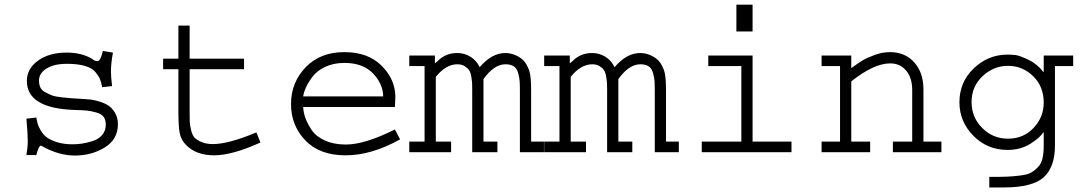

<svg xmlns="http://www.w3.org/2000/svg" viewBox="-20 -661 4728 834"><path d="M426.8 -439.5 470.7 -432.6Q461.9 -386.7 461.9 -348.6Q461.9 -328.1 466.8 -287.1L423.8 -282.2Q419.9 -302.7 415 -315.4Q410.2 -328.1 395.5 -346.7Q380.9 -365.2 349.6 -374.5Q318.4 -383.8 270.5 -383.8Q214.8 -383.8 182.1 -363.3Q149.4 -342.8 149.4 -311.5Q149.4 -293.9 155.3 -281.2Q161.1 -268.6 176.8 -260.3Q192.4 -252 206.1 -246.6Q219.7 -241.2 248.5 -238.3Q277.3 -235.4 294.9 -233.9Q312.5 -232.4 350.6 -230.5Q363.3 -229.5 374.5 -228.5Q385.7 -227.5 409.2 -220.7Q432.6 -213.9 449.2 -203.6Q465.8 -193.4 479 -171.9Q492.2 -150.4 492.2 -121.1Q492.2 -55.7 435.1 -20.5Q377.9 14.6 305.7 14.6Q234.4 14.6 162.1 -26.4Q159.2 -28.3 157.2 -28.3Q148.4 -28.3 137.7 12.7H94.7Q100.6 -20.5 100.6 -48.8Q100.6 -78.1 94.7 -145.5L137.7 -150.4Q140.6 -135.7 143.1 -125Q145.5 -114.3 156.2 -95.7Q167 -77.1 182.6 -64.9Q198.2 -52.7 227.5 -43.5Q256.8 -34.2 294.9 -34.2Q314.5 -34.2 335 -37.1Q355.5 -40 381.3 -47.9Q407.2 -55.7 423.3 -74.2Q439.5 -92.8 439.5 -119.1Q439.5 -140.6 430.2 -153.3Q420.9 -166 398.4 -172.4Q376 -178.7 356.9 -180.7Q337.9 -182.6 299.8 -183.6Q96.7 -191.4 96.7 -309.6Q96.7 -362.3 145 -397.5Q193.4 -432.6 269.5 -432.6Q335.9 -432.6 381.8 -404.3Q390.6 -395.5 403.3 -395.5Q413.1 -395.5 420.9 -418.9Z M754.9 -549.8H803.7V-406.2H1040V-360.4H803.7V-175.8Q803.7 -146.5 804.2 -132.3Q804.7 -118.2 810.1 -95.7Q815.4 -73.2 825.2 -63Q835 -52.7 855.5 -43.9Q876 -35.2 905.3 -35.2Q972.7 -35.2 1093.8 -85.9L1111.3 -42Q988.3 13.7 910.2 13.7Q833 13.7 789.1 -30.3Q765.6 -53.7 760.3 -84.5Q754.9 -115.2 754.9 -175.8V-360.4H688.5V-406.2H754.9Z M1695.3 -98.6 1717.8 -55.7Q1593.8 13.7 1481.4 13.7Q1368.2 13.7 1306.2 -51.3Q1244.1 -116.2 1244.1 -209Q1244.1 -302.7 1307.6 -368.7Q1371.1 -434.6 1475.6 -434.6Q1579.1 -434.6 1638.2 -375Q1697.3 -315.4 1697.3 -240.2Q1697.3 -231.4 1696.3 -214.8Q1695.3 -198.2 1695.3 -196.3H1296.9Q1297.9 -172.9 1306.6 -148.4Q1315.4 -124 1334 -96.2Q1352.5 -68.4 1391.1 -50.8Q1429.7 -33.2 1482.4 -33.2Q1564.5 -33.2 1695.3 -98.6ZM1296.9 -242.2H1644.5Q1643.6 -296.9 1600.1 -342.3Q1556.6 -387.7 1475.6 -387.7Q1430.7 -387.7 1395 -371.6Q1359.4 -355.5 1339.8 -330.6Q1320.3 -305.7 1310.1 -283.7Q1299.8 -261.7 1296.9 -242.2Z M1757.8 -419.9H1869.1V-385.7L1881.8 -396.5Q1916 -430.7 1965.8 -430.7Q1997.1 -430.7 2023.4 -414.6Q2049.8 -398.4 2063.5 -369.1Q2116.2 -430.7 2174.8 -430.7Q2200.2 -430.7 2224.6 -418.9Q2249 -407.2 2261.7 -388.7Q2276.4 -367.2 2281.7 -343.3Q2287.1 -319.3 2287.1 -265.6V-45.9H2342.8V0H2238.3V-265.6Q2238.3 -293.9 2237.3 -308.1Q2236.3 -322.3 2231 -342.8Q2225.6 -363.3 2211.9 -372.6Q2198.2 -381.8 2175.8 -381.8Q2126 -381.8 2080.1 -317.4V-45.9H2140.6V0H2031.2V-269.5Q2031.2 -289.1 2030.8 -298.8Q2030.3 -308.6 2027.3 -327.1Q2024.4 -345.7 2018.1 -355.5Q2011.7 -365.2 1998.5 -373.5Q1985.4 -381.8 1966.8 -381.8Q1917 -381.8 1873 -327.1V-45.9H1939.5V0H1757.8V-45.9H1824.2V-374H1757.8Z M2343.8 -419.9H2455.1V-385.7L2467.8 -396.5Q2502 -430.7 2551.8 -430.7Q2583 -430.7 2609.4 -414.6Q2635.7 -398.4 2649.4 -369.1Q2702.1 -430.7 2760.7 -430.7Q2786.1 -430.7 2810.5 -418.9Q2835 -407.2 2847.7 -388.7Q2862.3 -367.2 2867.7 -343.3Q2873 -319.3 2873 -265.6V-45.9H2928.7V0H2824.2V-265.6Q2824.2 -293.9 2823.2 -308.1Q2822.3 -322.3 2816.9 -342.8Q2811.5 -363.3 2797.9 -372.6Q2784.2 -381.8 2761.7 -381.8Q2711.9 -381.8 2666 -317.4V-45.9H2726.6V0H2617.2V-269.5Q2617.2 -289.1 2616.7 -298.8Q2616.2 -308.6 2613.3 -327.1Q2610.4 -345.7 2604 -355.5Q2597.7 -365.2 2584.5 -373.5Q2571.3 -381.8 2552.7 -381.8Q2502.9 -381.8 2459 -327.1V-45.9H2525.4V0H2343.8V-45.9H2410.2V-374H2343.8Z M3056.6 -419.9H3249V-45.9H3418V0H3028.3V-45.9H3200.2V-374H3056.6ZM3178.7 -524.4V-640.6H3249V-524.4Z M3548.8 -419.9H3677.7V-365.2Q3709 -387.7 3726.6 -398.4Q3744.1 -409.2 3778.3 -421.9Q3812.5 -434.6 3845.7 -434.6Q3912.1 -434.6 3951.7 -389.6Q3991.2 -344.7 3991.2 -273.4V-45.9H4069.3V0H3858.4V-45.9H3942.4V-269.5Q3942.4 -323.2 3916 -354.5Q3889.6 -385.7 3846.7 -385.7Q3776.4 -385.7 3677.7 -307.6V-45.9H3759.8V0H3548.8V-45.9H3628.9V-374H3548.8Z M4513.7 -419.9H4641.6V-374H4562.5V-29.3Q4562.5 64.5 4513.7 108.9Q4464.8 153.3 4338.9 153.3H4277.3V107.4Q4327.1 107.4 4352.5 106.4Q4377.9 105.5 4410.2 101.6Q4442.4 97.7 4457.5 89.4Q4472.7 81.1 4487.8 65.9Q4502.9 50.8 4508.3 27.3Q4513.7 3.9 4513.7 -29.3V-85.9H4511.7Q4497.1 -62.5 4455.1 -36.1Q4413.1 -9.8 4356.4 -9.8Q4268.6 -9.8 4208 -71.3Q4147.5 -132.8 4147.5 -216.8Q4147.5 -304.7 4210 -364.3Q4272.5 -423.8 4356.4 -423.8Q4372.1 -423.8 4390.6 -421.9Q4409.2 -419.9 4448.2 -400.9Q4487.3 -381.8 4511.7 -348.6H4513.7ZM4513.7 -214.8Q4513.7 -285.2 4467.8 -330.1Q4421.9 -375 4358.4 -375Q4295.9 -375 4248 -330.1Q4200.2 -285.2 4200.2 -217.8Q4200.2 -151.4 4246.6 -105Q4293 -58.6 4358.4 -58.6Q4425.8 -58.6 4469.7 -105.5Q4513.7 -152.3 4513.7 -214.8Z"/></svg>

Font: Thabit
Style: Regular
Weight: 500
Designer: Regenerated by Nadim Shaikli
Foundry: MAK Alagha
Version: 0.01